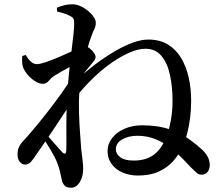

<svg xmlns="http://www.w3.org/2000/svg" viewBox="-20 -822 1040 898"><path d="M626 -1Q586 -1 553.5 -15Q521 -29 502 -55Q483 -81 483 -115Q483 -149 504.5 -176.5Q526 -204 563 -220Q600 -236 644 -236Q720 -236 774.5 -216.5Q829 -197 865.5 -170.5Q902 -144 923 -124Q941 -108 951 -89.5Q961 -71 961 -50Q961 -31 951 -18Q941 -5 923 -5Q910 -5 899.5 -14Q889 -23 872 -40Q858 -55 834.5 -79.5Q811 -104 779.5 -129Q748 -154 708.5 -170.5Q669 -187 623 -187Q581 -187 551.5 -170Q522 -153 522 -124Q522 -102 542.5 -86.5Q563 -71 605 -71Q661 -71 697 -96.5Q733 -122 756 -177Q770 -211 778.5 -256Q787 -301 787 -350Q787 -416 775 -471.5Q763 -527 735 -560.5Q707 -594 660 -594Q628 -594 588 -577Q548 -560 505 -530.5Q462 -501 421 -462Q380 -423 345 -380L349 -457Q365 -472 392 -494.5Q419 -517 453.5 -541.5Q488 -566 526 -587.5Q564 -609 602.5 -623Q641 -637 674 -637Q727 -637 765 -614Q803 -591 827 -551Q851 -511 862.5 -459.5Q874 -408 874 -351Q874 -307 869 -269Q864 -231 855.5 -198.5Q847 -166 834 -138Q818 -100 790.5 -69Q763 -38 722.5 -19.5Q682 -1 626 -1ZM98 -52Q84 -52 73 -65Q62 -78 62 -99Q62 -118 68 -132.5Q74 -147 88 -162Q106 -181 136 -216.5Q166 -252 200 -295.5Q234 -339 267 -385Q300 -431 325 -473L328 -366Q308 -335 285.5 -300.5Q263 -266 239.5 -230.5Q216 -195 192.5 -161Q169 -127 147 -95Q136 -78 125 -65.5Q114 -53 98 -52ZM312 56Q291 56 281.5 45.5Q272 35 268 15Q264 -5 260 -22Q256 -39 248 -59Q244 -71 235.5 -87.5Q227 -104 216 -122.5Q205 -141 193.5 -158.5Q182 -176 171 -191L183 -212Q195 -196 212.5 -176Q230 -156 246.5 -137.5Q263 -119 271 -110Q289 -93 290 -119Q291 -148 290.5 -193Q290 -238 291 -292Q292 -346 296 -397Q299 -445 304 -493Q309 -541 314.5 -584Q320 -627 323.5 -660.5Q327 -694 327 -712Q327 -729 323 -735.5Q319 -742 305 -749Q295 -754 280.5 -759Q266 -764 247 -768L246 -786Q263 -793 281 -797.5Q299 -802 318 -802Q337 -802 356 -793.5Q375 -785 391.5 -771.5Q408 -758 418 -743Q428 -728 428 -716Q428 -699 421 -685.5Q414 -672 405 -646Q398 -628 390 -598.5Q382 -569 374 -533Q366 -497 360 -460.5Q354 -424 351 -393Q348 -345 349.5 -294Q351 -243 354.5 -198.5Q358 -154 360 -123Q363 -98 366 -74.5Q369 -51 369 -32Q369 4 353 30Q337 56 312 56ZM182 -430Q163 -430 143.5 -442.5Q124 -455 108.5 -473.5Q93 -492 87 -510Q84 -522 83.5 -534.5Q83 -547 84 -560L100 -565Q112 -545 124.5 -533.5Q137 -522 153 -522Q166 -522 193 -531Q220 -540 252 -553.5Q284 -567 311.5 -580Q339 -593 352 -600Q363 -606 370.5 -606.5Q378 -607 386 -604Q401 -597 414 -581.5Q427 -566 427 -557Q427 -547 421 -539Q415 -531 405 -519Q388 -500 372 -478Q356 -456 340 -433L344 -492Q348 -500 353.5 -513.5Q359 -527 361 -536Q341 -528 316.5 -514.5Q292 -501 269.5 -488.5Q247 -476 233 -467Q218 -456 207 -443Q196 -430 182 -430Z"/></svg>

Font: Noto Serif SC ExtraLight SemiBold
Style: Regular
Weight: 600
Version: Version 2.002-H1;hotconv 1.1.0;makeotfexe 2.6.0